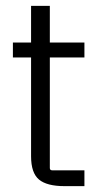

<svg xmlns="http://www.w3.org/2000/svg" viewBox="-20 -635 310 655"><path d="M268 -490V-439H140L150 -449V-62Q150 -54 158 -54H268V0H200Q140 0 113 -22.5Q86 -45 86 -102V-449L96 -439H24V-490H96L86 -480V-615H150V-480L140 -490Z"/></svg>

Font: Gemunu Libre ExtraLight Light
Style: Regular
Weight: 300
Version: Version 1.100